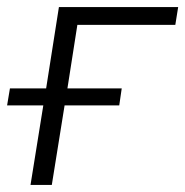

<svg xmlns="http://www.w3.org/2000/svg" viewBox="-20 -521 522 541"><path d="M66 0 102 -224H0L8 -272H110L146 -501H482L474 -451H198L170 -272H323L316 -224H162L126 0Z"/></svg>

Font: Mulish Light
Style: Italic
Weight: 300
Italic angle: -9°
Designer: Vernon Adams
Foundry: Vernon Adams
Version: Version 3.603; ttfautohint (v1.8.3)